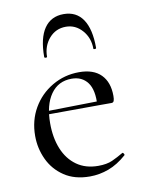

<svg xmlns="http://www.w3.org/2000/svg" viewBox="-76 -682 559 747"><g transform="rotate(-10 204.0 -308.0)"><path d="M219 12Q159 12 118 -15.5Q77 -43 56.5 -87Q36 -131 36 -180Q36 -241 64 -289.5Q92 -338 140.5 -366.5Q189 -395 247 -395Q304 -395 333.5 -365Q363 -335 363 -281Q363 -268 360.5 -261.5Q358 -255 351 -255H295Q299 -316 277 -345.5Q255 -375 214 -375Q161 -375 131.5 -333Q102 -291 102 -218Q102 -161 120 -117Q138 -73 173 -48Q208 -23 258 -23Q292 -23 314 -33Q336 -43 358 -56Q360 -58 363.5 -53.5Q367 -49 365 -46Q330 -15 293.5 -1.5Q257 12 219 12ZM84 -254 83 -267 310 -271V-255ZM135 -475Q135 -473 129.5 -473Q124 -473 124 -477Q124 -551 150.5 -589.5Q177 -628 227 -628Q277 -628 303 -589.5Q329 -551 329 -477Q329 -473 323.5 -473Q318 -473 318 -475Q318 -518 291.5 -548Q265 -578 227 -578Q187 -578 161 -548Q135 -518 135 -475Z"/></g></svg>

Font: Cormorant Garamond Light
Style: Regular
Weight: 400
Version: Version 4.001